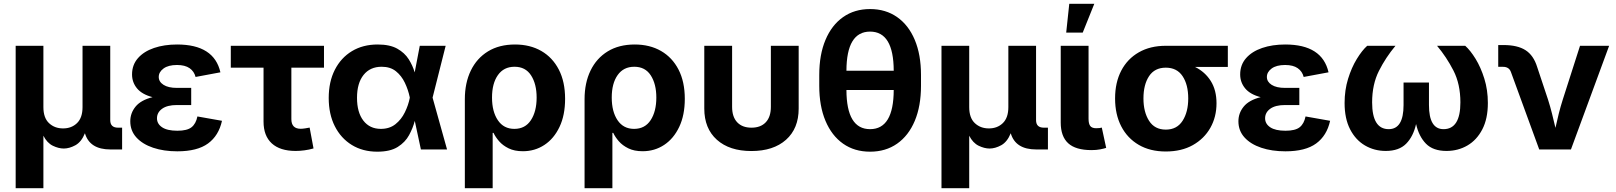

<svg xmlns="http://www.w3.org/2000/svg" viewBox="-20 -787 8509 1011"><path d="M62.5 204.1V-545.9H208.5V-223.1Q208.5 -166.5 238 -138.7Q267.6 -110.8 312 -110.8Q356.9 -110.8 385.7 -138.9Q414.6 -167 414.6 -223.1V-545.9H560.5V-154.3Q560.5 -114.7 601.6 -114.7H623V0H561.5Q452.1 0 427.2 -85.4Q408.7 -39.6 377 -22.2Q345.2 -4.9 315.9 -4.9Q288.6 -4.9 258.3 -19.5Q228 -34.2 208.5 -72.3V204.1Z M913.6 9.8Q842.3 9.8 786.4 -9Q730.5 -27.8 698.2 -63.2Q666 -98.6 666 -148.4Q666 -191.4 693.8 -225.6Q721.7 -259.8 783.2 -275.4Q727.5 -290 701.4 -321.8Q675.3 -353.5 675.3 -395Q675.3 -445.3 706.3 -480.7Q737.3 -516.1 791 -534.4Q844.7 -552.7 912.6 -552.7Q1107.4 -552.7 1140.6 -406.2L1009.8 -381.8Q1002.4 -411.1 978.3 -428Q954.1 -444.8 912.1 -444.8Q866.2 -444.8 841.1 -426.3Q815.9 -407.7 815.9 -381.8Q815.9 -356.4 841.1 -340.3Q866.2 -324.2 911.1 -324.2H986.8V-233.9H911.1Q860.8 -233.9 833.7 -214.4Q806.6 -194.8 806.6 -164.1Q806.6 -134.8 833.7 -116.7Q860.8 -98.6 914.1 -98.6Q965.3 -98.6 988.5 -116.9Q1011.7 -135.3 1019.5 -173.8L1148.9 -150.9Q1131.8 -72.8 1075.4 -31.5Q1019 9.8 913.6 9.8Z M1536.6 7.8Q1454.6 7.8 1411.1 -32Q1367.7 -71.8 1367.7 -147V-430.7H1195.3V-545.9H1686V-430.7H1514.2V-159.7Q1514.2 -108.9 1563.5 -108.9Q1572.3 -108.9 1587.2 -111.1Q1602.1 -113.3 1610.4 -115.2L1630.9 -5.4Q1606.9 1.5 1583 4.6Q1559.1 7.8 1536.6 7.8Z M1966.8 11.7Q1890.1 11.7 1832.5 -23.7Q1774.9 -59.1 1742.9 -122.6Q1710.9 -186 1710.9 -271Q1710.9 -356.4 1743.2 -419.7Q1775.4 -482.9 1833.3 -517.8Q1891.1 -552.7 1968.8 -552.7Q2032.7 -552.7 2071.8 -530.8Q2110.8 -508.8 2132.1 -475.1Q2153.3 -441.4 2163.6 -405.8L2190.4 -545.9H2326.7L2257.8 -272.9L2334 0H2196.3L2164.1 -150.4Q2154.3 -112.8 2134 -75.4Q2113.8 -38.1 2074.2 -13.2Q2034.7 11.7 1966.8 11.7ZM2137.7 -272.9V-274.4Q2129.4 -314.5 2111.8 -351.3Q2094.2 -388.2 2064.7 -411.9Q2035.2 -435.5 1989.7 -435.5Q1928.7 -435.5 1894.3 -392.3Q1859.9 -349.1 1859.9 -272Q1859.9 -195.3 1893.3 -151.9Q1926.8 -108.4 1985.4 -108.4Q2031.2 -108.4 2062.3 -133.1Q2093.3 -157.7 2111.8 -195.6Q2130.4 -233.4 2137.7 -271.5Z M2427.7 204.1V-264.6Q2427.7 -350.6 2459.2 -415.5Q2490.7 -480.5 2549.8 -516.6Q2608.9 -552.7 2691.9 -552.7Q2771 -552.7 2830.3 -518.6Q2889.6 -484.4 2922.6 -420.4Q2955.6 -356.4 2955.6 -266.6Q2955.6 -180.7 2926.3 -118.9Q2897 -57.1 2846.7 -23.9Q2796.4 9.3 2733.4 9.3Q2689 9.3 2658.2 -5.9Q2627.4 -21 2608.2 -43.2Q2588.9 -65.4 2578.6 -87.4H2574.2V204.1ZM2688.5 -108.4Q2745.6 -108.4 2775.6 -154.3Q2805.7 -200.2 2805.7 -273.4Q2805.7 -344.7 2776.4 -390.1Q2747.1 -435.5 2689.5 -435.5Q2632.8 -435.5 2601.8 -391.6Q2570.8 -347.7 2570.8 -273.4Q2570.8 -199.2 2601.6 -153.8Q2632.3 -108.4 2688.5 -108.4Z M3058.1 204.1V-264.6Q3058.1 -350.6 3089.6 -415.5Q3121.1 -480.5 3180.2 -516.6Q3239.3 -552.7 3322.3 -552.7Q3401.4 -552.7 3460.7 -518.6Q3520 -484.4 3553 -420.4Q3585.9 -356.4 3585.9 -266.6Q3585.9 -180.7 3556.6 -118.9Q3527.3 -57.1 3477.1 -23.9Q3426.8 9.3 3363.8 9.3Q3319.3 9.3 3288.6 -5.9Q3257.8 -21 3238.5 -43.2Q3219.2 -65.4 3209 -87.4H3204.6V204.1ZM3318.8 -108.4Q3376 -108.4 3406 -154.3Q3436 -200.2 3436 -273.4Q3436 -344.7 3406.7 -390.1Q3377.4 -435.5 3319.8 -435.5Q3263.2 -435.5 3232.2 -391.6Q3201.2 -347.7 3201.2 -273.4Q3201.2 -199.2 3231.9 -153.8Q3262.7 -108.4 3318.8 -108.4Z M3936.5 8.3Q3821.3 8.3 3754.9 -51Q3688.5 -110.4 3688.5 -215.3V-545.9H3835V-224.6Q3835 -171.4 3861.8 -143.1Q3888.7 -114.7 3937 -114.7Q3985.4 -114.7 4012.2 -143.1Q4039.1 -171.4 4039.1 -224.6V-545.9H4185.5V-215.3Q4185.5 -110.4 4118.9 -51Q4052.2 8.3 3936.5 8.3Z M4561.5 11.7Q4479.5 11.7 4419.4 -30.5Q4359.4 -72.8 4326.7 -150.6Q4293.9 -228.5 4293.9 -335V-392.6Q4293.9 -499 4326.7 -576.9Q4359.4 -654.8 4419.4 -697Q4479.5 -739.3 4561.5 -739.3Q4643.6 -739.3 4703.9 -697Q4764.2 -654.8 4796.9 -576.9Q4829.6 -499 4829.6 -392.6V-335Q4829.6 -228.5 4796.9 -150.6Q4764.2 -72.8 4703.9 -30.5Q4643.6 11.7 4561.5 11.7ZM4561.5 -106.9Q4685.5 -106.9 4686 -313H4437Q4437.5 -106.9 4561.5 -106.9ZM4437 -414.6H4686Q4685.5 -620.6 4561.5 -620.6Q4437.5 -620.6 4437 -414.6Z M4937.5 204.1V-545.9H5083.5V-223.1Q5083.5 -166.5 5113 -138.7Q5142.6 -110.8 5187 -110.8Q5231.9 -110.8 5260.7 -138.9Q5289.6 -167 5289.6 -223.1V-545.9H5435.5V-154.3Q5435.5 -114.7 5476.6 -114.7H5498V0H5436.5Q5327.1 0 5302.2 -85.4Q5283.7 -39.6 5252 -22.2Q5220.2 -4.9 5190.9 -4.9Q5163.6 -4.9 5133.3 -19.5Q5103 -34.2 5083.5 -72.3V204.1Z M5727.5 3.4Q5644 3.4 5604.7 -32.7Q5565.4 -68.8 5565.4 -141.6V-545.9H5711.9V-161.6Q5711.9 -135.3 5720.9 -123.5Q5730 -111.8 5752 -111.8Q5763.7 -111.8 5770.3 -112.8Q5776.9 -113.8 5781.7 -115.2L5804.7 -8.3Q5793 -4.4 5772.9 -0.5Q5752.9 3.4 5727.5 3.4ZM5594.2 -615.2 5610.4 -767.1H5742.2L5681.2 -615.2Z M6118.7 10.7Q6036.1 10.7 5976.3 -24.2Q5916.5 -59.1 5884 -121.8Q5851.6 -184.6 5851.6 -268.6Q5851.6 -352.5 5884 -414.8Q5916.5 -477.1 5976.6 -511.5Q6036.6 -545.9 6118.7 -545.9H6445.3V-434.6H6272.5Q6325.7 -408.2 6355.7 -360.1Q6385.7 -312 6385.7 -243.2Q6385.7 -171.4 6353.3 -114Q6320.8 -56.6 6261 -22.9Q6201.2 10.7 6118.7 10.7ZM6118.7 -430.7Q6060.1 -430.7 6030.5 -386Q6001 -341.3 6001 -268.6Q6001 -197.3 6030.5 -150.9Q6060.1 -104.5 6118.7 -104.5Q6177.2 -104.5 6207 -150.9Q6236.8 -197.3 6236.8 -268.6Q6236.8 -341.3 6207 -386Q6177.2 -430.7 6118.7 -430.7Z M6748.5 9.8Q6677.2 9.8 6621.3 -9Q6565.4 -27.8 6533.2 -63.2Q6501 -98.6 6501 -148.4Q6501 -191.4 6528.8 -225.6Q6556.6 -259.8 6618.2 -275.4Q6562.5 -290 6536.4 -321.8Q6510.3 -353.5 6510.3 -395Q6510.3 -445.3 6541.3 -480.7Q6572.3 -516.1 6626 -534.4Q6679.7 -552.7 6747.6 -552.7Q6942.4 -552.7 6975.6 -406.2L6844.7 -381.8Q6837.4 -411.1 6813.2 -428Q6789.1 -444.8 6747.1 -444.8Q6701.2 -444.8 6676 -426.3Q6650.9 -407.7 6650.9 -381.8Q6650.9 -356.4 6676 -340.3Q6701.2 -324.2 6746.1 -324.2H6821.8V-233.9H6746.1Q6695.8 -233.9 6668.7 -214.4Q6641.6 -194.8 6641.6 -164.1Q6641.6 -134.8 6668.7 -116.7Q6695.8 -98.6 6749 -98.6Q6800.3 -98.6 6823.5 -116.9Q6846.7 -135.3 6854.5 -173.8L6983.9 -150.9Q6966.8 -72.8 6910.4 -31.5Q6854 9.8 6748.5 9.8Z M7276.9 7.8Q7216.8 7.8 7167.5 -21Q7118.2 -49.8 7089.1 -106.2Q7060.1 -162.6 7060.1 -244.6Q7060.1 -312.5 7078.4 -371.8Q7096.7 -431.2 7124.3 -476.3Q7151.9 -521.5 7179.2 -545.9H7328.1Q7276.9 -484.9 7241 -413.8Q7205.1 -342.8 7205.1 -248Q7205.1 -106.9 7292.5 -106.9Q7370.6 -106.9 7370.6 -233.9V-352.5H7504.4V-233.9Q7504.4 -106.9 7581.1 -106.9Q7669.9 -106.9 7669.9 -248Q7669.9 -344.2 7633.3 -415.5Q7596.7 -486.8 7546.9 -545.9H7695.3Q7722.2 -522 7749.8 -477.3Q7777.3 -432.6 7795.9 -373Q7814.5 -313.5 7814.5 -244.6Q7814.5 -162.1 7785.4 -106Q7756.3 -49.8 7707 -21Q7657.7 7.8 7596.7 7.8Q7525.9 7.8 7488.5 -30.5Q7451.2 -68.8 7436.5 -133.8Q7421.9 -68.4 7384.3 -30.3Q7346.7 7.8 7276.9 7.8Z M8085 0 7936 -407.7Q7926.3 -435.1 7894.5 -435.1H7869.1V-549.8H7897Q7970.7 -549.8 8012.9 -522.7Q8055.2 -495.6 8074.2 -434.1L8131.3 -262.7Q8143.1 -225.6 8152.3 -188.7Q8161.6 -151.9 8170.4 -113.8Q8178.7 -151.9 8188 -189Q8197.3 -226.1 8209 -262.7L8299.8 -545.9H8453.1L8252 0Z"/></svg>

Font: Inter-Bold
Style: Bold
Weight: 700
Designer: Rasmus Andersson
Foundry: rsms
Version: Version 4.000;git-a52131595